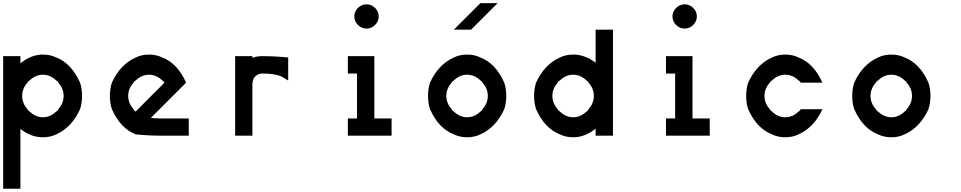

<svg xmlns="http://www.w3.org/2000/svg" viewBox="-20 -853 6040 1207"><path d="M250 10Q174.2 10 108.3 -42.5V333.3H0V-500H108.3V-455Q175.8 -510 250 -510Q295.8 -510 333.3 -491.7Q429.2 -455 483.3 -333.3Q495.8 -295.8 495.8 -250Q495.8 -204.2 483.3 -166.7Q431.7 -52.5 333.3 -8.3Q295.8 10 250 10ZM333.3 -151.7Q343.3 -156.7 346.7 -166.7Q380 -204.2 380 -250Q380 -295.8 346.7 -333.3Q343.3 -342.5 333.3 -347.5Q295.8 -383.3 250 -383.3Q204.2 -383.3 166.7 -347.5Q155 -341.7 152.5 -333.3Q119.2 -295.8 119.2 -250Q119.2 -204.2 152.5 -166.7Q155.8 -157.5 166.7 -151.7Q204.2 -115.8 250 -115.8Q295.8 -115.8 333.3 -151.7Z M1000 0Q915 0 833.3 -8.3Q737.5 -45 683.3 -166.7Q670.8 -204.2 670.8 -250Q670.8 -295.8 683.3 -333.3Q735 -447.5 833.3 -491.7Q870.8 -510 916.7 -510Q962.5 -510 1000 -491.7Q1095.8 -455 1150 -333.3L928.3 -111.7Q955 -108.3 1000 -108.3H1166.7V0ZM833.3 -152.5Q865 -185 925 -244.6Q985 -304.2 1000 -319.2L1013.3 -333.3Q1010 -342.5 1000 -347.5Q962.5 -383.3 916.7 -383.3Q870.8 -383.3 833.3 -347.5Q821.7 -341.7 819.2 -333.3Q785.8 -295.8 785.8 -250Q785.8 -204.2 819.2 -166.7Q822.5 -157.5 833.3 -151.7Z M1625 -500Q1710 -500 1791.7 -491.7V-346.7Q1760.8 -366.7 1746.7 -373.3Q1732.5 -380 1702.9 -385.4Q1673.3 -390.8 1625 -390.8Q1602.5 -389.2 1585.4 -373.3Q1568.3 -357.5 1568.3 -333.3H1566.7V0H1458.3V-500H1566.7V-489.2Q1595 -500 1625 -500Z M2207.5 -750Q2207.5 -780.8 2230.4 -803.3Q2253.3 -825.8 2284.2 -825.8Q2315 -825.8 2337.9 -803.3Q2360.8 -780.8 2360.8 -750Q2360.8 -719.2 2337.9 -696.2Q2315 -673.3 2284.2 -673.3Q2253.3 -673.3 2230.4 -695.8Q2207.5 -718.3 2207.5 -750ZM2441.7 0H2166.7V-108.3H2224.2V-390.8H2166.7V-500H2333.3V-108.3H2441.7Z M3000 -8.3Q2962.5 10 2916.7 10Q2870.8 10 2833.3 -8.3Q2737.5 -45 2683.3 -166.7Q2670.8 -204.2 2670.8 -250Q2670.8 -295.8 2683.3 -333.3Q2735 -447.5 2833.3 -491.7Q2870.8 -510 2916.7 -510Q2962.5 -510 3000 -491.7Q3095.8 -455 3150 -333.3Q3162.5 -295.8 3162.5 -250Q3162.5 -204.2 3150 -166.7Q3098.3 -52.5 3000 -8.3ZM3000 -151.7Q3010 -156.7 3013.3 -166.7Q3046.7 -204.2 3046.7 -250Q3046.7 -295.8 3013.3 -333.3Q3010 -342.5 3000 -347.5Q2962.5 -383.3 2916.7 -383.3Q2870.8 -383.3 2833.3 -347.5Q2821.7 -341.7 2819.2 -333.3Q2785.8 -295.8 2785.8 -250Q2785.8 -204.2 2819.2 -166.7Q2822.5 -157.5 2833.3 -151.7Q2870.8 -115.8 2916.7 -115.8Q2962.5 -115.8 3000 -151.7ZM3108.3 -833.3Q2975.8 -700 2941.7 -666.7H2833.3L3000 -833.3Z M3724.2 -44.2Q3657.5 10 3583.3 10Q3537.5 10 3500 -8.3Q3404.2 -45 3350 -166.7Q3337.5 -204.2 3337.5 -250Q3337.5 -295.8 3350 -333.3Q3401.7 -447.5 3500 -491.7Q3537.5 -510 3583.3 -510Q3658.3 -510 3724.2 -458.3V-666.7H3833.3V0H3724.2ZM3666.7 -151.7Q3676.7 -156.7 3680 -166.7Q3713.3 -204.2 3713.3 -250Q3713.3 -295.8 3680 -333.3Q3676.7 -342.5 3666.7 -347.5Q3629.2 -383.3 3583.3 -383.3Q3537.5 -383.3 3500 -347.5Q3488.3 -341.7 3485.8 -333.3Q3452.5 -295.8 3452.5 -250Q3452.5 -204.2 3485.8 -166.7Q3489.2 -157.5 3500 -151.7Q3537.5 -115.8 3583.3 -115.8Q3629.2 -115.8 3666.7 -151.7Z M4207.5 -750Q4207.5 -780.8 4230.4 -803.3Q4253.3 -825.8 4284.2 -825.8Q4315 -825.8 4337.9 -803.3Q4360.8 -780.8 4360.8 -750Q4360.8 -719.2 4337.9 -696.2Q4315 -673.3 4284.2 -673.3Q4253.3 -673.3 4230.4 -695.8Q4207.5 -718.3 4207.5 -750ZM4441.7 0H4166.7V-108.3H4224.2V-390.8H4166.7V-500H4333.3V-108.3H4441.7Z M5000 -8.3Q4962.5 10 4916.7 10Q4870.8 10 4833.3 -8.3Q4737.5 -45 4683.3 -166.7Q4670.8 -204.2 4670.8 -250Q4670.8 -295.8 4683.3 -333.3Q4735 -447.5 4833.3 -491.7Q4870.8 -510 4916.7 -510Q4962.5 -510 5000 -491.7Q5095.8 -455 5150 -333.3H5013.3Q5010 -342.5 5000 -347.5Q4962.5 -383.3 4916.7 -383.3Q4870.8 -383.3 4833.3 -347.5Q4821.7 -341.7 4819.2 -333.3Q4785.8 -295.8 4785.8 -250Q4785.8 -204.2 4819.2 -166.7Q4822.5 -157.5 4833.3 -151.7Q4870.8 -115.8 4916.7 -115.8Q4962.5 -115.8 5000 -151.7Q5010 -156.7 5013.3 -166.7H5150Q5098.3 -52.5 5000 -8.3Z M5666.7 -8.3Q5629.2 10 5583.3 10Q5537.5 10 5500 -8.3Q5404.2 -45 5350 -166.7Q5337.5 -204.2 5337.5 -250Q5337.5 -295.8 5350 -333.3Q5401.7 -447.5 5500 -491.7Q5537.5 -510 5583.3 -510Q5629.2 -510 5666.7 -491.7Q5762.5 -455 5816.7 -333.3Q5829.2 -295.8 5829.2 -250Q5829.2 -204.2 5816.7 -166.7Q5765 -52.5 5666.7 -8.3ZM5666.7 -151.7Q5676.7 -156.7 5680 -166.7Q5713.3 -204.2 5713.3 -250Q5713.3 -295.8 5680 -333.3Q5676.7 -342.5 5666.7 -347.5Q5629.2 -383.3 5583.3 -383.3Q5537.5 -383.3 5500 -347.5Q5488.3 -341.7 5485.8 -333.3Q5452.5 -295.8 5452.5 -250Q5452.5 -204.2 5485.8 -166.7Q5489.2 -157.5 5500 -151.7Q5537.5 -115.8 5583.3 -115.8Q5629.2 -115.8 5666.7 -151.7Z"/></svg>

Font: 0xA000-Mono
Style: Mono-Bold
Weight: 700
Version: Version 0.1